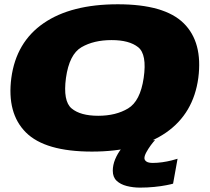

<svg xmlns="http://www.w3.org/2000/svg" viewBox="-20 -702 980 898"><path d="M410 7Q628.5 7 756.8 -82Q885 -171 907.5 -337.5Q929 -504.5 839.2 -593.2Q749.5 -682 531 -682Q312.5 -682 184 -593.5Q55.5 -505 33 -337.5Q11.5 -172 101.2 -82.5Q191 7 410 7ZM439.5 -160.5Q356 -160.5 315 -194.8Q274 -229 288.5 -337.5Q304 -448 361.2 -481.2Q418.5 -514.5 502 -514.5Q584.5 -514.5 626.2 -481.2Q668 -448 652 -337.5Q636 -229 579 -194.8Q522 -160.5 439.5 -160.5ZM635 175.5Q669.5 175.5 701.8 172.2Q734 169 758 164.2Q782 159.5 789.5 157L810.5 40.5Q801.5 43.5 781.8 48.5Q762 53.5 738.8 56.8Q715.5 60 695 60Q674 60 664.8 53.5Q655.5 47 655.5 37.5Q655.5 26.5 664.5 10Q673.5 -6.5 685.2 -22.5Q697 -38.5 705 -46.5H585.5Q566 -30.5 547.8 -7Q529.5 16.5 518.5 43.2Q507.5 70 507.5 96.5Q507.5 126.5 525.5 143.5Q543.5 160.5 573 168Q602.5 175.5 635 175.5Z"/></svg>

Font: Anybody Expanded Black
Style: Italic
Weight: 900
Width: 7
Italic angle: -10°
Version: Version 1.113;gftools[0.9.25]